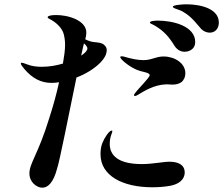

<svg xmlns="http://www.w3.org/2000/svg" viewBox="-20 -861 1040 894"><path d="M847 -841C834 -841 785 -838 785 -830C785 -823 798 -821 821 -812C857 -794 876 -775 911 -733C923 -717 941 -709 957 -709C981 -709 999 -727 999 -756C999 -820 916 -841 847 -841ZM448 -570C465 -588 477 -607 477 -628C477 -637 473 -645 466 -651C455 -662 438 -663 418 -665C404 -666 389 -672 377 -678C380 -689 382 -699 382 -709C382 -738 361 -758 332 -772C302 -786 267 -791 241 -791C216 -791 202 -787 202 -781C202 -778 204 -776 210 -773C241 -758 268 -731 276 -705C280 -690 283 -673 283 -653C283 -628 279 -600 273 -565C243 -556 209 -550 174 -550C150 -550 127 -553 107 -561C94 -566 85 -569 81 -569C78 -569 77 -568 77 -566C77 -560 84 -551 94 -539C130 -497 170 -475 220 -475C231 -475 243 -476 255 -478C243 -423 228 -369 210 -313C157 -140 117 -102 117 -53C117 -13 151 13 177 13C205 13 229 -14 245 -73C258 -111 298 -317 336 -500C378 -516 418 -540 448 -570ZM715 -765C706 -765 678 -764 678 -756C678 -751 687 -750 702 -741C744 -716 767 -689 793 -647C806 -627 824 -620 839 -620C862 -620 889 -633 889 -665C889 -740 785 -765 715 -765ZM358 -602 367 -643C368 -649 370 -654 371 -659C380 -651 387 -643 387 -635C387 -626 376 -614 358 -602ZM742 -598C704 -598 687 -581 648 -581C623 -581 592 -587 562 -596C556 -598 551 -599 547 -599C543 -599 540 -598 540 -595C540 -584 586 -548 617 -536C643 -525 677 -524 677 -511C677 -499 622 -447 608 -426C605 -423 604 -420 604 -418C604 -416 605 -414 608 -414C612 -414 617 -416 623 -420C654 -439 699 -466 751 -468C757 -469 776 -467 783 -467C800 -467 814 -471 824 -478C835 -486 843 -502 843 -520C843 -567 793 -598 742 -598ZM769 -108C740 -108 690 -97 641 -97C532 -97 491 -136 491 -191C491 -204 493 -221 498 -233C501 -242 503 -246 503 -249C503 -251 503 -253 500 -253C489 -253 468 -223 457 -196C450 -179 448 -160 448 -143C448 -42 552 11 689 11C717 11 746 9 773 4C810 -3 840 -23 840 -58C840 -93 811 -108 769 -108Z"/></svg>

Font: Shippori Mincho OTF
Style: Bold
Weight: 800
Designer: FONTDASU
Foundry: FONTDASU / Google Inc. / but / Adobe
Version: Version 3.300;hotconv 1.0.109;makeotfexe 2.5.65596